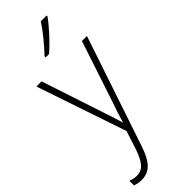

<svg xmlns="http://www.w3.org/2000/svg" viewBox="-325 -788 1053 1053"><g transform="rotate(-45 201.0 -261.5)"><path d="M322 -758V-765H277C248 -719 198 -659 156 -615V-606H182C229 -646 290 -713 322 -758ZM7 -529 184 -7 149 101C122 180 94 207 50 207C33 207 18 203 2 197V233C19 239 34 242 53 242C117 242 154 201 184 110L399 -529H360L242 -173C225 -126 213 -88 204 -55H202C195 -82 184 -114 164 -175L47 -529Z"/></g></svg>

Font: Noto Sans Malayalam SemiCondensed ExtraLight
Style: Regular
Weight: 200
Width: 4
Designer: Jelle Bosma - Monotype Design Team
Foundry: Monotype Imaging Inc.
Version: Version 2.104